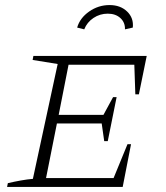

<svg xmlns="http://www.w3.org/2000/svg" viewBox="-20 -739 655 759"><path d="M8 0 11 -15Q37 -21 62 -25.5Q87 -30 110 -32L208 -486L109 -502L112 -518H560L529 -366H515L511 -483H251L212 -285H389L427 -355H441L406 -181H392L382 -251H205L162 -35H429L484 -169H498L465 0ZM413 -719Q456 -719 482.5 -693.5Q509 -668 505 -630L474 -623Q475 -650 456 -667.5Q437 -685 406 -685Q375 -685 349.5 -668Q324 -651 313 -623L285 -630Q296 -668 332.5 -693.5Q369 -719 413 -719Z"/></svg>

Font: Piazzolla SC ExtraLight
Style: Italic
Weight: 200
Italic angle: -11.3°
Designer: Juan Pablo del Peral
Foundry: Huerta Tipografica
Version: Version 1.330